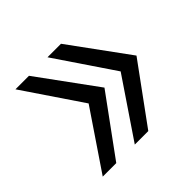

<svg xmlns="http://www.w3.org/2000/svg" viewBox="-125 -669 741 741"><g transform="rotate(-45 245.5 -298.5)"><path d="M292.5 -60.1 466.3 -298.3 292.5 -536.6H218.8L379.9 -298.3L218.8 -60.1ZM43.9 -60.1H117.7L291.5 -298.3L117.7 -536.6H43.9L205.1 -298.3Z"/></g></svg>

Font: Faust Sans
Style: Regular
Weight: 400
Designer: Andreas Faust
Version: Version 1.003;Glyphs 3.1.2 (3151)